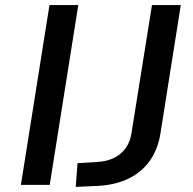

<svg xmlns="http://www.w3.org/2000/svg" viewBox="-20 -725 757 753"><path d="M62 0 174 -705H287L175 0ZM277 8 284 -85 363 -90Q400 -92 428 -106Q456 -120 473.5 -145Q491 -170 496 -205L576 -705H689L609 -200Q599 -139 567.5 -94.5Q536 -50 485 -25Q434 0 365 4Z"/></svg>

Font: Nunito Sans 10pt SemiExpanded SemiBold
Style: Italic
Weight: 600
Width: 6
Italic angle: -9°
Designer: Vernon Adams
Foundry: Vernon Adams
Version: Version 3.101;gftools[0.9.27]